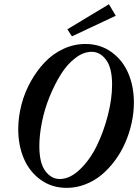

<svg xmlns="http://www.w3.org/2000/svg" viewBox="-20 -887 662 920"><path d="M324.7 -712.9 302.7 -746.6 502 -866.7 534.7 -811.5ZM299.8 13.2Q228 13.2 174.3 -25.9Q120.6 -64.9 94 -127.9Q67.4 -190.9 67.4 -267.6Q67.4 -326.2 82.8 -385.3Q98.1 -444.3 127.2 -496.3Q156.2 -548.3 194.8 -588.9Q233.4 -629.4 283.9 -652.8Q334.5 -676.3 389.2 -676.3Q460.9 -676.3 514.6 -637.2Q568.4 -598.1 595 -535.2Q621.6 -472.2 621.6 -395.5Q621.6 -346.7 610.6 -297.1Q599.6 -247.6 579.8 -202.4Q560.1 -157.2 530.8 -117.7Q501.5 -78.1 466.6 -49.1Q431.6 -20 388.4 -3.4Q345.2 13.2 299.8 13.2ZM266.1 -29.3Q314.9 -29.3 362.5 -74.7Q410.2 -120.1 443.4 -187.7Q476.6 -255.4 496.8 -334.5Q517.1 -413.6 517.1 -481Q517.1 -561.5 488.5 -600.1Q460 -638.7 419.4 -638.7Q379.9 -638.7 341.1 -609.1Q302.2 -579.6 272 -531.2Q241.7 -482.9 217.8 -424.1Q193.8 -365.2 181.2 -303Q168.5 -240.7 168.5 -187Q168.5 -106.4 197 -67.9Q225.6 -29.3 266.1 -29.3Z"/></svg>

Font: Elstob 10pt SemiBold
Style: Italic
Weight: 600
Italic angle: -20°
Designer: Peter S. Baker
Version: Version 1.015